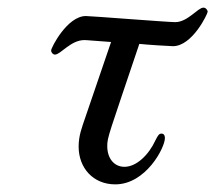

<svg xmlns="http://www.w3.org/2000/svg" viewBox="-20 -472 564 503"><path d="M114 -340C114 -334 119 -329 124 -329C139 -329 165 -367 201 -367C209 -367 225 -365 271 -362L202 -160C195 -139 186 -117 186 -88C186 -32 224 11 282 11C362 11 412 -85 412 -110C412 -119 408 -122 403 -122C397 -122 394 -118 387 -104C370 -67 338 -35 306 -35C279 -35 261 -57 261 -89C261 -113 264 -116 345 -357C363 -355 424 -351 433 -351C484 -351 524 -436 524 -441C524 -446 519 -452 513 -452C498 -452 472 -414 439 -414C420 -414 218 -430 205 -430C156 -430 114 -347 114 -340Z"/></svg>

Font: CMU Serif
Style: Italic
Weight: 500
Italic angle: -14.04°
Version: Version 0.7.0